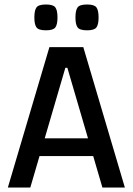

<svg xmlns="http://www.w3.org/2000/svg" viewBox="-20 -835 591 855"><path d="M15 0 200 -625H351L536 0H436L280 -533H271L115 0ZM107 -140V-219H446V-140ZM368 -700Q335 -700 325.5 -713Q316 -726 316 -757Q316 -789 325.5 -802Q335 -815 368 -815Q400 -815 409.5 -802Q419 -789 419 -757Q419 -726 409.5 -713Q400 -700 368 -700ZM185 -700Q152 -700 142.5 -713Q133 -726 133 -757Q133 -789 142.5 -802Q152 -815 185 -815Q217 -815 226.5 -802Q236 -789 236 -757Q236 -726 226.5 -713Q217 -700 185 -700Z"/></svg>

Font: Changa
Style: Regular
Weight: 400
Designer: Eduardo Rodriguez Tunni
Foundry: Eduardo Rodriguez Tunni
Version: Version 3.003